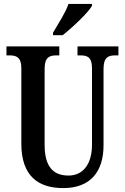

<svg xmlns="http://www.w3.org/2000/svg" viewBox="-20 -951 638 981"><path d="M251 -784V-771H300C352 -812 430 -886 450 -921V-931H330C315 -886 278 -831 251 -784ZM303 10C444 10 509 -76 509 -209V-599C509 -659 534 -668 569 -668H585V-714H376V-668H391C426 -668 450 -659 450 -603V-211C450 -115 406 -54 330 -54C256 -54 208 -95 208 -210V-599C208 -659 233 -668 268 -668H283V-714H13V-668H29C63 -668 89 -659 89 -603V-217C89 -53 174 10 303 10Z"/></svg>

Font: Noto Serif Sinhala ExtraCondensed SemiBold
Style: Regular
Weight: 600
Width: 2
Designer: Jelle Bosma - Monotype Design Team
Foundry: Monotype Imaging Inc.
Version: Version 2.007